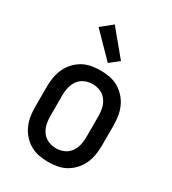

<svg xmlns="http://www.w3.org/2000/svg" viewBox="-187 -866 875 975"><g transform="rotate(30 250.0 -379.0)"><path d="M250 8Q223 8 196 3Q169 -2 145.5 -15.5Q122 -29 103.5 -49.5Q85 -70 74 -94.5Q63 -119 58.5 -146Q54 -173 54 -200V-320Q54 -347 58.5 -374Q63 -401 74 -425.5Q85 -450 103.5 -470.5Q122 -491 145.5 -504.5Q169 -518 196 -523Q223 -528 250 -528Q277 -528 304 -523Q331 -518 354.5 -504.5Q378 -491 396.5 -470.5Q415 -450 426 -425.5Q437 -401 441.5 -374Q446 -347 446 -320V-200Q446 -173 441.5 -146Q437 -119 426 -94.5Q415 -70 396.5 -49.5Q378 -29 354.5 -15.5Q331 -2 304 3Q277 8 250 8ZM250 -72Q274 -72 296 -81.5Q318 -91 332 -110.5Q346 -130 351 -153Q356 -176 356 -200V-320Q356 -344 351 -367Q346 -390 332 -409.5Q318 -429 296 -438.5Q274 -448 250 -448Q226 -448 204 -438.5Q182 -429 168 -409.5Q154 -390 149 -367Q144 -344 144 -320V-200Q144 -176 149 -153Q154 -130 168 -110.5Q182 -91 204 -81.5Q226 -72 250 -72ZM262 -579 130 -714 195 -766 315 -621Z"/></g></svg>

Font: Iosevka SS18 Medium
Style: Regular
Weight: 500
Monospace: yes
Designer: Belleve Invis
Foundry: Belleve Invis
Version: Version 25.1.1; ttfautohint (v1.8.4)